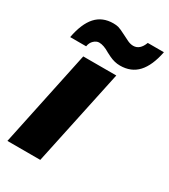

<svg xmlns="http://www.w3.org/2000/svg" viewBox="-189 -864 843 956"><g transform="rotate(30 232.5 -386.0)"><path d="M200.2 0H11.2L127.9 -553.2H317.9ZM308.6 -605Q292.5 -605 276.9 -608.9Q261.2 -612.8 247.1 -619.6Q232.9 -626.5 224.6 -630.9Q189 -652.8 162.6 -652.8Q147.5 -652.8 133.1 -639.6Q118.7 -626.5 115.2 -604H23.4Q39.1 -688 76.4 -729.5Q113.8 -771 176.3 -771Q192.9 -771 205.3 -767.8Q217.8 -764.6 251.5 -747.1Q266.6 -738.8 283.7 -731Q300.8 -723.1 316.4 -723.1Q354.5 -723.1 372.6 -772H465.3Q448.7 -688 410.4 -646.5Q372.1 -605 308.6 -605Z"/></g></svg>

Font: Open Sans Extrabold
Style: Italic
Weight: 800
Italic angle: -12°
Foundry: Ascender Corporation
Version: Version 1.10